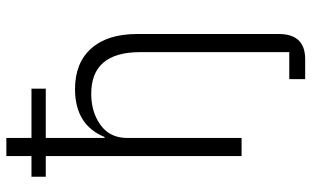

<svg xmlns="http://www.w3.org/2000/svg" viewBox="-208 -572 980 604"><g transform="rotate(-90 282.0 -270.0)"><path d="M335 200V150H420V-319Q420 -473 289 -473Q231 -473 190.5 -443.5Q150 -414 150 -360V0H93V-616H28V-661H93V-740H150V-661H305V-616H150V-431H153Q191 -524 304 -524Q386 -524 431.5 -473Q477 -422 477 -329V117Q477 200 398 200Z"/></g></svg>

Font: IBM Plex Sans Light
Style: Regular
Weight: 300
Designer: Mike Abbink, Paul van der Laan, Pieter van Rosmalen
Foundry: Bold Monday
Version: Version 3.0